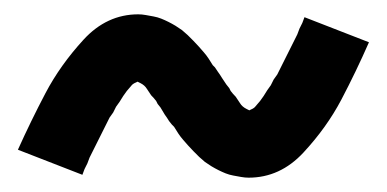

<svg xmlns="http://www.w3.org/2000/svg" viewBox="-20 -485 540 268"><path d="M327 -237Q322 -237 316.5 -238Q311 -239 305.5 -240Q300 -241 295 -243Q290 -245 285 -247.5Q280 -250 275 -253L266 -259L258 -266L250 -274Q246 -278 242.5 -282Q239 -286 235.5 -290Q232 -294 229 -298.5Q226 -303 223 -308L220 -311L216 -316Q213 -321 210 -325L204 -335L200 -340L198 -344Q195 -348 191 -352L185 -361Q182 -366 176 -369Q174 -370 172 -371L170 -370Q165 -368 163 -365L157 -358L152 -351L147 -343L142 -336L138 -328L133 -321L129 -313L125 -305Q123 -301 121 -297Q119 -293 117 -289L113 -281L109 -273Q107 -269 105 -265L102 -257L98 -249L95 -241L5 -276Q23 -316 43.5 -355Q64 -394 96.5 -429.5Q129 -465 173 -465Q178 -465 183.5 -464Q189 -463 194.5 -462Q200 -461 205 -459Q210 -457 215 -454.5Q220 -452 225 -449L234 -443L242 -436L250 -428Q254 -424 257.5 -420Q261 -416 264.5 -412Q268 -408 271 -403.5Q274 -399 277 -394L280 -391L284 -385Q287 -381 290 -376L296 -367L300 -362L302 -358Q305 -354 309 -350L315 -341Q318 -336 324 -333Q326 -332 328 -331L330 -332Q335 -334 337 -337L343 -344L348 -351L353 -359L358 -366L362 -374L367 -381L371 -389L375 -397Q377 -401 379 -405Q381 -409 383 -413L387 -421L391 -429Q393 -433 395 -437L398 -445L402 -453L405 -461L495 -426Q477 -385 456.5 -346Q436 -307 403.5 -272Q371 -237 327 -237Z"/></svg>

Font: Iosevka SS01
Style: Bold
Weight: 700
Monospace: yes
Designer: Belleve Invis
Foundry: Belleve Invis
Version: 2.3.3; ttfautohint (v1.8.3)